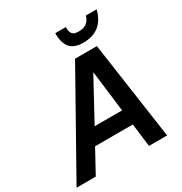

<svg xmlns="http://www.w3.org/2000/svg" viewBox="-243 -1062 1148 1212"><g transform="rotate(-30 331.0 -456.0)"><path d="M459 -771C556 -771 613 -821 636 -912H558C543 -865 514 -847 469 -847C428 -847 411 -861 411 -912H334C334 -811 376 -771 459 -771ZM-37 0H103L195 -168H470L491 0H623L521 -710H362ZM419 -579 456 -279H256Z"/></g></svg>

Font: Geist SemiBold
Style: Italic
Weight: 600
Italic angle: -12°
Designer: Basement.studio, Andrés Briganti, Mateo Zaragoza
Foundry: Basement.studio, Vercel, Andrés Briganti, Guido Ferreyra, Mateo Zaragoza
Version: Version 1.500